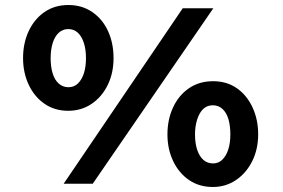

<svg xmlns="http://www.w3.org/2000/svg" viewBox="-20 -733 1130 766"><path d="M234 0 709 -700H831L350 0ZM252 -291Q198 -291 157.5 -319Q117 -347 94.5 -395Q72 -443 72 -501Q72 -561 94.5 -609Q117 -657 157.5 -685Q198 -713 253 -713Q307 -713 348 -685Q389 -657 411 -609Q433 -561 433 -501Q433 -442 410 -394.5Q387 -347 346 -319Q305 -291 252 -291ZM253 -385Q276 -385 291.5 -400.5Q307 -416 315 -441.5Q323 -467 323 -501Q323 -536 314.5 -562Q306 -588 290.5 -602.5Q275 -617 252 -617Q230 -617 214 -602Q198 -587 190 -560.5Q182 -534 182 -501Q182 -467 190 -440.5Q198 -414 214.5 -399.5Q231 -385 253 -385ZM829 13Q775 13 734.5 -14.5Q694 -42 671 -90Q648 -138 648 -197Q648 -256 670.5 -304.5Q693 -353 734 -381Q775 -409 830 -409Q885 -409 925 -381Q965 -353 987.5 -304.5Q1010 -256 1010 -197Q1010 -138 986.5 -90.5Q963 -43 922 -15Q881 13 829 13ZM830 -81Q852 -81 867.5 -96.5Q883 -112 891 -137.5Q899 -163 899 -197Q899 -231 891.5 -257Q884 -283 868 -298Q852 -313 829 -313Q806 -313 790.5 -298Q775 -283 766.5 -256Q758 -229 758 -197Q758 -162 766.5 -136Q775 -110 791 -95.5Q807 -81 830 -81Z"/></svg>

Font: Lexend Mega Medium
Style: Regular
Weight: 500
Version: Version 1.007